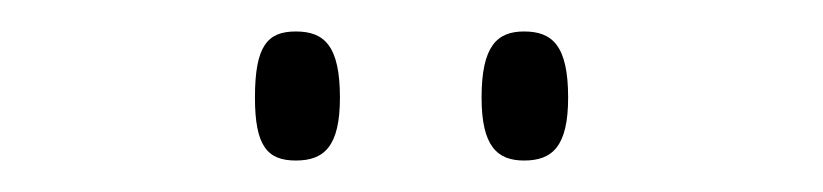

<svg xmlns="http://www.w3.org/2000/svg" viewBox="-20 -758 523 122"><path d="M313 -656C331 -656 341 -665 341 -696C341 -729 331 -738 313 -738C296 -738 286 -729 286 -696C286 -665 296 -656 313 -656ZM168 -656C186 -656 196 -665 196 -696C196 -729 186 -738 168 -738C150 -738 142 -729 142 -696C142 -665 150 -656 168 -656Z"/></svg>

Font: Noto Serif Devanagari Condensed ExtraLight
Style: Regular
Weight: 200
Width: 3
Designer: Universal Thirst, Indian Type Foundry and the Monotype Design Team
Foundry: Monotype Imaging Inc.
Version: Version 2.004